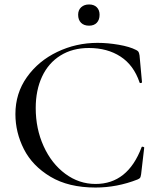

<svg xmlns="http://www.w3.org/2000/svg" viewBox="-20 -828 709 860"><path d="M590 -604Q598 -600 600.5 -595.5Q603 -591 605 -580L616 -460Q616 -457 611 -456Q606 -455 605 -459Q579 -536 520 -574.5Q461 -613 378 -613Q305 -613 251 -579.5Q197 -546 168.5 -485Q140 -424 140 -344Q140 -251 175.5 -173Q211 -95 272.5 -49.5Q334 -4 408 -4Q552 -4 614 -168Q614 -171 619 -171Q621 -171 623.5 -169.5Q626 -168 626 -167L612 -47Q610 -35 607.5 -31.5Q605 -28 596 -24Q504 12 408 12Q287 12 206 -36.5Q125 -85 87 -160Q49 -235 49 -317Q49 -410 100.5 -482.5Q152 -555 236.5 -595.5Q321 -636 417 -636Q463 -636 512 -627.5Q561 -619 590 -604ZM330 -762Q330 -783 343.5 -795.5Q357 -808 379 -808Q401 -808 413.5 -795.5Q426 -783 426 -762Q426 -739 413.5 -726Q401 -713 379 -713Q356 -713 343 -726Q330 -739 330 -762Z"/></svg>

Font: Cormorant Unicase Medium
Style: Regular
Weight: 500
Designer: Christian Thalmann (Catharsis Fonts)
Foundry: Catharsis Fonts
Version: Version 4.000